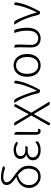

<svg xmlns="http://www.w3.org/2000/svg" viewBox="1436 -2284 1060 3972"><g transform="rotate(-90 1966.0 -298.0)"><path d="M296 13Q204 13 134 -53Q64 -120 64 -228Q64 -326 126 -394Q189 -463 290 -490Q209 -546 166 -591Q124 -637 124 -693Q124 -742 166 -775Q208 -808 290 -808Q385 -808 516 -764Q500 -714 454 -729Q373 -760 288 -760Q235 -760 208 -740Q182 -721 182 -692Q182 -681 184 -670Q187 -660 193 -649Q199 -639 204 -630Q210 -622 221 -611Q233 -600 240 -593Q248 -586 264 -574Q280 -562 289 -555Q298 -549 317 -535Q337 -521 346 -514Q386 -484 412 -461Q439 -438 467 -404Q495 -370 509 -329Q523 -289 523 -241Q523 -125 463 -56Q403 13 296 13ZM122 -231Q122 -145 174 -91Q226 -37 297 -37Q380 -37 422 -92Q464 -148 464 -239Q464 -308 430 -358Q396 -408 333 -458Q233 -436 177 -376Q122 -316 122 -231Z M850 13Q753 13 694 -30Q636 -74 636 -145Q636 -200 668 -233Q701 -267 750 -285Q709 -301 686 -333Q664 -366 664 -407Q664 -474 718 -510Q773 -547 855 -547Q943 -547 1023 -487Q997 -446 959 -469Q927 -497 856 -497Q798 -497 760 -472Q723 -448 723 -401Q723 -356 758 -329Q794 -303 867 -303H930Q930 -254 890 -254H851Q775 -257 735 -229Q696 -201 696 -149Q696 -96 739 -66Q782 -36 857 -36Q942 -36 1015 -97Q1043 -55 1007 -30Q995 -18 951 -2Q908 13 850 13Z M1243 13Q1165 13 1165 -85V-533Q1224 -533 1223 -468Q1219 -151 1219 -78Q1219 -37 1253 -37Q1267 -37 1285 -44Q1294 2 1255 10Z M1403 212Q1346 199 1365 165L1562 -180L1351 -529Q1409 -547 1428 -513L1589 -234L1750 -533Q1813 -533 1794 -498L1621 -181L1849 194Q1793 212 1773 178L1593 -130Z M2072 0Q2032 0 2021 -45Q1960 -326 1823 -529Q1881 -547 1899 -517Q1940 -457 1991 -321Q2043 -185 2070 -77Q2075 -60 2085 -81Q2212 -341 2230 -533Q2289 -533 2283 -497Q2254 -285 2093 0Z M2600 13Q2497 13 2430.5 -61.5Q2364 -136 2364 -266Q2364 -397 2430.5 -472Q2497 -547 2600 -547Q2702 -547 2768.5 -472Q2835 -397 2835 -266Q2835 -136 2768.5 -61.5Q2702 13 2600 13ZM2774 -266Q2774 -370 2727 -433Q2680 -496 2600 -496Q2519 -496 2472 -433Q2425 -370 2425 -266Q2425 -161 2472 -99Q2519 -37 2600 -37Q2681 -37 2727.5 -99Q2774 -161 2774 -266Z M3161 13Q3072 13 3021 -37Q2970 -87 2970 -191Q2970 -225 2972 -293Q2974 -361 2974 -395Q2974 -479 2966 -533Q3023 -533 3027 -502Q3031 -495 3031 -412Q3031 -378 3027 -299Q3024 -220 3024 -189Q3024 -109 3063 -73Q3102 -37 3163 -37Q3232 -37 3275 -93Q3318 -150 3318 -260Q3318 -407 3270 -531Q3327 -547 3340 -508Q3378 -407 3378 -260Q3378 -130 3317 -58Q3256 13 3161 13Z M3692 0Q3652 0 3641 -45Q3580 -326 3443 -529Q3501 -547 3519 -517Q3560 -457 3611 -321Q3663 -185 3690 -77Q3695 -60 3705 -81Q3832 -341 3850 -533Q3909 -533 3903 -497Q3874 -285 3713 0Z"/></g></svg>

Font: Swei Half Moon CJK SC
Style: Light
Weight: 300
Version: Version 2.071